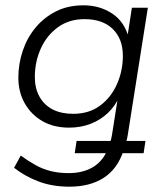

<svg xmlns="http://www.w3.org/2000/svg" viewBox="-20 -514 618 722"><path d="M241 188Q176 188 124 168Q72 148 33 117L58 71Q87 92 114 107Q141 122 171.5 129.5Q202 137 238 137Q290 137 327 116Q364 95 383 52L387 62H261L268 16H403L394 23Q396 16 398 8.5Q400 1 401 -6L424 -152L429 -151Q413 -115 385.5 -89Q358 -63 321 -48.5Q284 -34 240 -34Q182 -34 139.5 -58.5Q97 -83 73 -125.5Q49 -168 49 -222Q49 -274 65.5 -323Q82 -372 113.5 -410Q145 -448 190 -471Q235 -494 294 -494Q355 -494 402 -463Q449 -432 465 -369H458L476 -485H536L461 -10Q460 -2 458 6.5Q456 15 454 22L450 16H527L520 62H434L444 54Q421 122 369.5 155Q318 188 241 188ZM255 -86Q315 -86 356.5 -117Q398 -148 420 -198Q442 -248 442 -304Q442 -368 404 -405Q366 -442 298 -442Q239 -442 197 -411Q155 -380 133 -330.5Q111 -281 111 -224Q111 -182 128.5 -150.5Q146 -119 178 -102.5Q210 -86 255 -86Z"/></svg>

Font: Nunito Sans 12pt Light
Style: Italic
Weight: 300
Italic angle: -9°
Designer: Vernon Adams
Foundry: Vernon Adams
Version: Version 3.101;gftools[0.9.27]